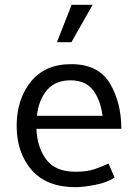

<svg xmlns="http://www.w3.org/2000/svg" viewBox="-20 -764 568 796"><path d="M277 -744H364L276 -589H216ZM483 -230H131Q134 -153 172 -102.5Q210 -52 292 -52Q341 -52 371.5 -62.5Q402 -73 430 -86L455 -28Q424 -7 374 2.5Q324 12 294 12Q173 12 111 -59.5Q49 -131 49 -244Q50 -354 108.5 -426Q167 -498 275 -498Q388 -498 435.5 -418.5Q483 -339 483 -230ZM405 -284Q397 -349 366 -390Q335 -431 272 -431Q209 -431 174.5 -390Q140 -349 133 -284Z"/></svg>

Font: Palanquin
Style: Regular
Weight: 400
Designer: Pria Ravichandran
Version: Version 1.0.4